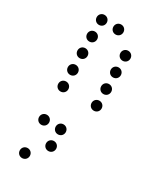

<svg xmlns="http://www.w3.org/2000/svg" viewBox="-216 -550 831 999"><g transform="rotate(30 200.0 -50.0)"><path d="M100 -420C117 -420 130 -433 130 -450C130 -467 117 -480 100 -480C83 -480 70 -467 70 -450C70 -433 83 -420 100 -420ZM200 -420C217 -420 230 -433 230 -450C230 -467 217 -480 200 -480C183 -480 170 -467 170 -450C170 -433 183 -420 200 -420ZM100 -320C117 -320 130 -333 130 -350C130 -367 117 -380 100 -380C83 -380 70 -367 70 -350C70 -333 83 -320 100 -320ZM300 -320C317 -320 330 -333 330 -350C330 -367 317 -380 300 -380C283 -380 270 -367 270 -350C270 -333 283 -320 300 -320ZM100 -220C117 -220 130 -233 130 -250C130 -267 117 -280 100 -280C83 -280 70 -267 70 -250C70 -233 83 -220 100 -220ZM300 -220C317 -220 330 -233 330 -250C330 -267 317 -280 300 -280C283 -280 270 -267 270 -250C270 -233 283 -220 300 -220ZM100 -120C117 -120 130 -133 130 -150C130 -167 117 -180 100 -180C83 -180 70 -167 70 -150C70 -133 83 -120 100 -120ZM300 -120C317 -120 330 -133 330 -150C330 -167 317 -180 300 -180C283 -180 270 -167 270 -150C270 -133 283 -120 300 -120ZM100 -20C117 -20 130 -33 130 -50C130 -67 117 -80 100 -80C83 -80 70 -67 70 -50C70 -33 83 -20 100 -20ZM300 -20C317 -20 330 -33 330 -50C330 -67 317 -80 300 -80C283 -80 270 -67 270 -50C270 -33 283 -20 300 -20ZM100 180C117 180 130 167 130 150C130 133 117 120 100 120C83 120 70 133 70 150C70 167 83 180 100 180ZM200 180C217 180 230 167 230 150C230 133 217 120 200 120C183 120 170 133 170 150C170 167 183 180 200 180ZM200 280C217 280 230 267 230 250C230 233 217 220 200 220C183 220 170 233 170 250C170 267 183 280 200 280ZM100 380C117 380 130 367 130 350C130 333 117 320 100 320C83 320 70 333 70 350C70 367 83 380 100 380Z"/></g></svg>

Font: TINY 5x3 60
Style: Regular
Weight: 150
Designer: Jack Halten Fahnestock
Foundry: Velvetyne Type Foundry
Version: Version 1.002;hotconv 1.0.109;makeotfexe 2.5.65596